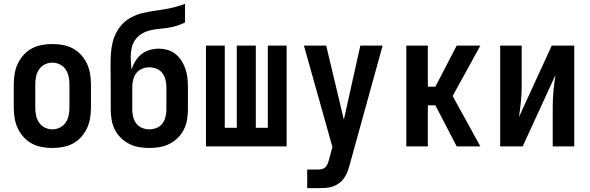

<svg xmlns="http://www.w3.org/2000/svg" viewBox="-20 -755 3040 990"><path d="M250 8Q223 8 195.5 3Q168 -2 144 -15Q120 -28 101.5 -48.5Q83 -69 71.5 -93.5Q60 -118 55.5 -145.5Q51 -173 51 -200V-320Q51 -347 55.5 -374.5Q60 -402 71.5 -426.5Q83 -451 101.5 -471.5Q120 -492 144 -505Q168 -518 195.5 -523Q223 -528 250 -528Q277 -528 304.5 -523Q332 -518 356 -505Q380 -492 398.5 -471.5Q417 -451 428.5 -426.5Q440 -402 444.5 -374.5Q449 -347 449 -320V-200Q449 -173 444.5 -145.5Q440 -118 428.5 -93.5Q417 -69 398.5 -48.5Q380 -28 356 -15Q332 -2 304.5 3Q277 8 250 8ZM250 -88Q270 -88 288.5 -97Q307 -106 318.5 -123Q330 -140 334 -160Q338 -180 338 -200V-320Q338 -340 334 -360Q330 -380 318.5 -397Q307 -414 288.5 -423Q270 -432 250 -432Q230 -432 211.5 -423Q193 -414 181.5 -397Q170 -380 166 -360Q162 -340 162 -320V-200Q162 -180 166 -160Q170 -140 181.5 -123Q193 -106 211.5 -97Q230 -88 250 -88Z M750 8Q723 8 696.5 3.5Q670 -1 646.5 -13Q623 -25 603.5 -44Q584 -63 572 -87Q560 -111 555.5 -137.5Q551 -164 551 -191V-305Q551 -335 550.5 -364Q550 -393 550 -422Q550 -451 552 -479.5Q554 -508 560.5 -535.5Q567 -563 580.5 -588.5Q594 -614 614 -634Q634 -654 659.5 -667Q685 -680 712.5 -687Q740 -694 768 -698Q796 -702 824 -706.5Q852 -711 879.5 -718Q907 -725 934 -735V-639Q913 -629 891 -622Q869 -615 846 -611.5Q823 -608 799.5 -606Q776 -604 753.5 -598.5Q731 -593 711 -581Q691 -569 677.5 -550Q664 -531 659 -508Q654 -485 654 -462Q654 -445 655.5 -428.5Q657 -412 658 -396Q665 -418 677.5 -439Q690 -460 708.5 -475Q727 -490 750.5 -497Q774 -504 798 -504Q821 -504 844 -497.5Q867 -491 885.5 -476Q904 -461 916.5 -441Q929 -421 936.5 -398.5Q944 -376 946.5 -352.5Q949 -329 949 -305V-191Q949 -164 944.5 -137.5Q940 -111 928 -87Q916 -63 896.5 -44Q877 -25 853.5 -13Q830 -1 803.5 3.5Q777 8 750 8ZM750 -88Q769 -88 787.5 -95.5Q806 -103 817.5 -118.5Q829 -134 833.5 -153Q838 -172 838 -191V-305Q838 -324 833.5 -343Q829 -362 817.5 -377.5Q806 -393 787.5 -400.5Q769 -408 750 -408Q731 -408 712.5 -400.5Q694 -393 682.5 -377.5Q671 -362 666.5 -343Q662 -324 662 -305V-191Q662 -172 666.5 -153Q671 -134 682.5 -118.5Q694 -103 712.5 -95.5Q731 -88 750 -88Z M1042 0V-520H1139V-96H1201V-520H1299V-96H1361V-520H1458V0Z M1564 215V119H1621Q1631 119 1641 116.5Q1651 114 1658.5 106.5Q1666 99 1669.5 89.5Q1673 80 1676 70L1694 3L1547 -520H1662L1753 -138L1838 -520H1953L1783 95Q1778 113 1771.5 130.5Q1765 148 1754 163.5Q1743 179 1728 190Q1713 201 1695 207Q1677 213 1658.5 214Q1640 215 1621 215Z M2335 0 2225 -212H2186V0H2075V-520H2186V-308H2225L2335 -520H2457L2314 -260L2457 0Z M2559 0V-520H2670V-312Q2670 -272 2666 -231.5Q2662 -191 2656 -152L2825 -520H2941V0H2830V-208Q2830 -248 2834 -288.5Q2838 -329 2844 -368L2675 0Z"/></svg>

Font: Moesevka
Style: Bold
Weight: 700
Monospace: yes
Designer: Belleve Invis
Foundry: Belleve Invis
Version: Version 32.5.0; ttfautohint (v1.8.4)